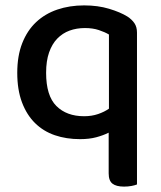

<svg xmlns="http://www.w3.org/2000/svg" viewBox="-20 -502 597 712"><path d="M488 182Q481 185 468 187.5Q455 190 440 190Q411 190 397 179Q383 168 383 141V-10Q363 0 337 7Q311 14 277 14Q226 14 183.5 -0.5Q141 -15 110 -45.5Q79 -76 61.5 -122.5Q44 -169 44 -232Q44 -295 62.5 -342Q81 -389 114 -420Q147 -451 192.5 -466.5Q238 -482 292 -482Q343 -482 384.5 -469.5Q426 -457 452 -441Q469 -430 478.5 -416Q488 -402 488 -381ZM292 -71Q320 -71 343.5 -79Q367 -87 384 -99V-374Q369 -383 346.5 -390.5Q324 -398 295 -398Q264 -398 238 -388.5Q212 -379 192.5 -359Q173 -339 162 -307.5Q151 -276 151 -232Q151 -147 189 -109Q227 -71 292 -71Z"/></svg>

Font: Baloo Tammudu 2 Medium
Style: Regular
Weight: 500
Designer: Maithili Shingre, Omkar Shende and Ek Type
Foundry: Ek Type
Version: Version 1.640;hotconv 1.0.111;makeotfexe 2.5.65597; ttfautoh